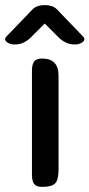

<svg xmlns="http://www.w3.org/2000/svg" viewBox="-40 -731 350 751"><path d="M135 -639 83 -587Q54 -557 18 -557Q2 -557 -9 -563.5Q-20 -570 -20 -578Q-20 -583 -16 -587L86 -693Q102 -711 135 -711Q168 -711 184 -693L286 -587Q290 -583 290 -578Q290 -570 279 -563.5Q268 -557 252 -557Q216 -557 187 -587ZM189 -68Q189 -26 175 -13Q161 0 125 0Q102 0 93.5 -11.5Q85 -23 85 -47V-455Q85 -479 93.5 -490.5Q102 -502 125 -502Q189 -502 189 -435Z"/></svg>

Font: Marmelad
Style: Regular
Weight: 400
Designer: Manvel Shmavonyan
Foundry: Cyreal
Version: Version 1.001;PS 001.001;hotconv 1.0.88;makeotf.lib2.5.64775